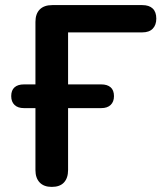

<svg xmlns="http://www.w3.org/2000/svg" viewBox="-20 -725 641 753"><path d="M183 8Q152 8 135.5 -9.5Q119 -27 119 -58V-301H74Q50 -301 37 -313.5Q24 -326 24 -348Q24 -371 37 -382.5Q50 -394 74 -394H119V-639Q119 -671 136 -688Q153 -705 185 -705H538Q565 -705 579 -691.5Q593 -678 593 -652Q593 -627 579 -612.5Q565 -598 538 -598H247V-394H377Q401 -394 414 -382.5Q427 -371 427 -348Q427 -326 414 -313.5Q401 -301 377 -301H247V-58Q247 -27 231 -9.5Q215 8 183 8Z"/></svg>

Font: Nunito ExtraLight
Style: Regular
Weight: 200
Designer: Vernon Adams
Foundry: Vernon Adams
Version: Version 3.602